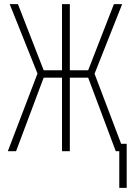

<svg xmlns="http://www.w3.org/2000/svg" viewBox="-20 -734 640 932"><path d="M18 0H58L192 -357H281V0H319V-357H408L542 0H559V178H595V-36H568L439 -376L573 -714H533L408 -393H319V-714H281V-393H192L67 -714H27L162 -377Z"/></svg>

Font: Noto Sans Mono ExtraLight
Style: Regular
Weight: 200
Designer: Monotype Design Team
Foundry: Monotype Imaging Inc.
Version: Version 2.014